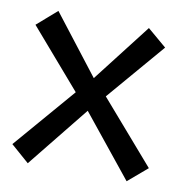

<svg xmlns="http://www.w3.org/2000/svg" viewBox="-66 -593 633 665"><g transform="rotate(10 250.0 -261.0)"><path d="M422 9 247 -208 74 7 10 -49 195 -264 17 -470 87 -531 248 -323 406 -527 473 -470 300 -268 490 -49Z"/></g></svg>

Font: ABeeZee
Style: Regular
Weight: 400
Designer: Anja Meiners
Foundry: Anja Meiners
Version: Version 1.003; ttfautohint (v1.8.3)